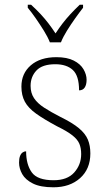

<svg xmlns="http://www.w3.org/2000/svg" viewBox="-20 -786 455 816"><path d="M207 10Q152 10 120 -6Q88 -22 74.5 -46Q61 -70 61 -95Q61 -112 65 -122.5Q69 -133 76 -138Q83 -143 91 -143Q91 -87 115 -53.5Q139 -20 208 -20Q266 -20 295.5 -53Q325 -86 325 -131Q325 -156 317.5 -174.5Q310 -193 288 -210.5Q266 -228 223 -249Q167 -279 133.5 -303Q100 -327 85.5 -354Q71 -381 71 -418Q71 -474 111 -508.5Q151 -543 220 -543Q265 -543 293.5 -528.5Q322 -514 335 -491.5Q348 -469 348 -447Q348 -426 340 -414Q332 -402 316 -402Q316 -464 289.5 -488.5Q263 -513 215 -513Q160 -513 135 -486.5Q110 -460 110 -421Q110 -391 124.5 -369Q139 -347 167.5 -328.5Q196 -310 237 -289Q288 -264 315.5 -241Q343 -218 353.5 -192.5Q364 -167 364 -134Q364 -68 320.5 -29Q277 10 207 10ZM192 -606Q183 -629 166.5 -655.5Q150 -682 132 -708Q114 -734 98 -753V-766H112Q136 -744 153.5 -725Q171 -706 186 -686.5Q201 -667 216 -644Q231 -667 246 -686.5Q261 -706 278.5 -725Q296 -744 319 -766H333V-753Q318 -734 299.5 -708Q281 -682 264.5 -655.5Q248 -629 239 -606Z"/></svg>

Font: Noto Serif Bengali ExtraLight
Style: Regular
Weight: 250
Version: Version 2.003